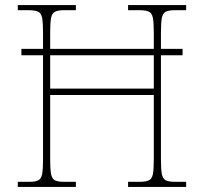

<svg xmlns="http://www.w3.org/2000/svg" viewBox="-20 -734 801 754"><path d="M50 0V-20H96Q119 -20 130.5 -26Q142 -32 145.5 -51Q149 -70 149 -108V-517H64V-542H149V-605Q149 -644 145.5 -663Q142 -682 130 -688Q118 -694 90 -694H50V-714H278V-694H232Q208 -694 196 -688Q184 -682 180.5 -663Q177 -644 177 -605V-542H584V-605Q584 -644 580.5 -663Q577 -682 565 -688Q553 -694 527 -694H483V-714H711V-694H667Q643 -694 631 -688Q619 -682 615.5 -663Q612 -644 612 -605V-542H697V-517H612V-108Q612 -70 615.5 -51Q619 -32 631 -26Q643 -20 667 -20H711V0H483V-20H529Q553 -20 565 -26Q577 -32 580.5 -51Q584 -70 584 -108V-361H177V-108Q177 -70 180.5 -51Q184 -32 195.5 -26Q207 -20 231 -20H278V0ZM177 -386H584V-517H177Z"/></svg>

Font: Noto Serif Myanmar Thin
Style: Regular
Weight: 100
Designer: Ben Mitchell and the Monotype Design Team
Foundry: Monotype Imaging Inc.
Version: Version 2.106; ttfautohint (v1.8.4.7-5d5b)